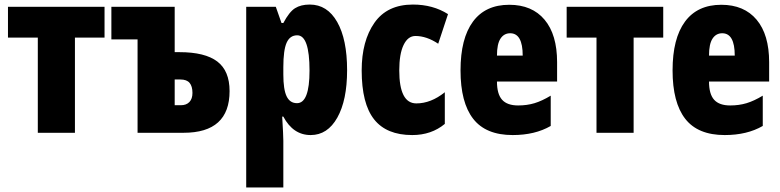

<svg xmlns="http://www.w3.org/2000/svg" viewBox="-20 -583 3424 843"><path d="M309 -418V0H146V-418H15V-553H439V-418Z M747 -354H768Q880 -354 934 -313Q988 -272 988 -183Q988 0 786 0H584V-410H469V-553H747ZM747 -234V-121H774Q798 -121 811.5 -135Q825 -149 825 -175Q825 -204 812.5 -219Q800 -234 772 -234Z M1504 -275Q1504 -143 1461 -66.5Q1418 10 1344 10Q1267 10 1224 -71H1219Q1224 12 1224 35V240H1061V-553H1191L1216 -482H1224Q1250 -531 1275.5 -547Q1301 -563 1340 -563Q1417 -563 1460.5 -486.5Q1504 -410 1504 -275ZM1224 -288V-256Q1224 -190 1238.5 -160Q1253 -130 1284 -130Q1339 -130 1339 -273Q1339 -428 1285 -428Q1253 -428 1238.5 -395.5Q1224 -363 1224 -288Z M1568 -274Q1568 -403 1624 -483Q1680 -563 1793 -563Q1881 -563 1947 -521L1904 -391Q1853 -425 1804 -425Q1771 -425 1752 -385.5Q1733 -346 1733 -274Q1733 -129 1808 -129Q1872 -129 1933 -178V-39Q1874 10 1790 10Q1677 10 1622.5 -59Q1568 -128 1568 -274Z M2426 -310V-225H2162Q2162 -170 2184.5 -145Q2207 -120 2255 -120Q2294 -120 2327 -130Q2360 -140 2398 -163V-30Q2329 10 2231 10Q2113 10 2057.5 -61.5Q2002 -133 2002 -274Q2002 -414 2056.5 -488Q2111 -562 2216 -562Q2316 -562 2371 -496.5Q2426 -431 2426 -310ZM2162 -339H2275Q2275 -437 2220 -437Q2193 -437 2177.5 -413.5Q2162 -390 2162 -339Z M2762 -418V0H2599V-418H2468V-553H2892V-418Z M3357 -310V-225H3093Q3093 -170 3115.5 -145Q3138 -120 3186 -120Q3225 -120 3258 -130Q3291 -140 3329 -163V-30Q3260 10 3162 10Q3044 10 2988.5 -61.5Q2933 -133 2933 -274Q2933 -414 2987.5 -488Q3042 -562 3147 -562Q3247 -562 3302 -496.5Q3357 -431 3357 -310ZM3093 -339H3206Q3206 -437 3151 -437Q3124 -437 3108.5 -413.5Q3093 -390 3093 -339Z"/></svg>

Font: Noto Sans UI CondBlack
Style: Regular
Weight: 900
Width: 3
Designer: Monotype Design Team
Foundry: Monotype Imaging Inc.
Version: Version 1.001